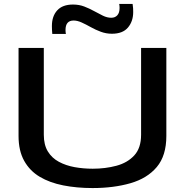

<svg xmlns="http://www.w3.org/2000/svg" viewBox="-20 -943 938 973"><path d="M74 -254V-700H202V-260Q202 -209 222.5 -175.5Q243 -142 278.5 -123Q314 -104 358 -96Q402 -88 450 -88Q514 -88 570 -103Q626 -118 660.5 -155.5Q695 -193 695 -260V-700H823V-254Q823 -154 774.5 -96.5Q726 -39 641 -14.5Q556 10 449 10Q369 10 300.5 -3.5Q232 -17 181.5 -47Q131 -77 102.5 -128Q74 -179 74 -254ZM245 -771Q244 -781 243.5 -791.5Q243 -802 243 -811Q243 -861 270 -890.5Q297 -920 350 -920Q381 -920 407 -910Q433 -900 456.5 -887Q480 -874 501.5 -863.5Q523 -853 544 -853Q563 -853 574.5 -865.5Q586 -878 586 -903Q586 -914 584 -923H652Q654 -912 654.5 -901.5Q655 -891 655 -882Q655 -835 628.5 -803.5Q602 -772 547 -772Q518 -772 491 -782Q464 -792 440 -805.5Q416 -819 394 -829Q372 -839 353 -839Q312 -839 312 -791Q312 -779 314 -771Z"/></svg>

Font: Georama Extended Medium
Style: Regular
Weight: 500
Width: 7
Designer: Jean-Baptiste Levee
Foundry: Production Type
Version: Version 1.000